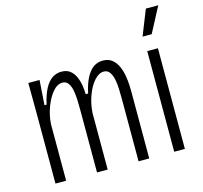

<svg xmlns="http://www.w3.org/2000/svg" viewBox="-106 -855 1027 973"><g transform="rotate(-15 407.5 -369.0)"><path d="M68 0V-370L67 -528H126L117 -398H128Q139 -447 155.5 -478.5Q172 -510 194 -525Q216 -540 243 -540Q272 -540 289.5 -525.5Q307 -511 316.5 -488.5Q326 -466 329.5 -442Q333 -418 333 -398H346Q356 -446 372.5 -477.5Q389 -509 410.5 -524.5Q432 -540 460 -540Q490 -540 509 -524.5Q528 -509 538.5 -485Q549 -461 553.5 -435Q558 -409 559 -386.5Q560 -364 560 -352V0H504V-328Q504 -353 503 -381Q502 -409 497 -432Q492 -455 481 -470Q470 -485 451 -485Q425 -485 401 -458Q377 -431 361 -388Q345 -345 342 -297V0H286V-327Q286 -352 285 -380Q284 -408 279.5 -431.5Q275 -455 264 -470Q253 -485 234 -485Q207 -485 183.5 -457.5Q160 -430 143.5 -387Q127 -344 124 -297V0Z M691 0V-528H747V0ZM735 -605H687L740 -738H805Z"/></g></svg>

Font: Bricolage Grotesque Condensed ExtraLight
Style: Regular
Weight: 250
Width: 3
Designer: Mathieu Triay
Foundry: Atelier Triay
Version: Version 1.000;gftools[0.9.30]